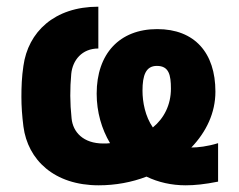

<svg xmlns="http://www.w3.org/2000/svg" viewBox="-20 -543 715 574"><path d="M275 11C325 11 374 2 418 -15C453 2 493 11 535 11C562 11 592 8 632 0V-115C600 -105 571 -102 552 -102C597 -149 624 -206 624 -269C624 -385 562 -456 450 -456C337 -456 269 -382 269 -263C269 -208 284 -157 309 -115C303 -114 296 -114 289 -114C229 -114 198 -148 194 -189C189 -236 189 -278 193 -322C197 -363 225 -398 274 -398V-523C142 -523 64 -447 50 -346C45 -313 44 -283 44 -253C44 -225 46 -197 50 -165C63 -65 142 11 275 11ZM406 -272C406 -318 416 -346 449 -346C485 -346 491 -319 491 -278C491 -229 470 -189 437 -162C414 -195 406 -238 406 -272Z"/></svg>

Font: Finlandica
Style: Bold
Weight: 700
Designer: Niklas Ekholm, Juho Hiilivirta, Jaakko Suomalainen
Foundry: Helsinki Type Studio
Version: Version 2.000;Glyphs 3.2 (3202)